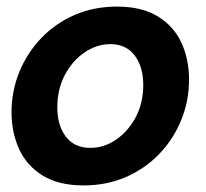

<svg xmlns="http://www.w3.org/2000/svg" viewBox="-20 -553 626 583"><path d="M234 10Q158 10 109.5 -20Q61 -50 38 -100.5Q15 -151 15 -212Q15 -276 38.5 -334Q62 -392 105 -437Q148 -482 206.5 -507.5Q265 -533 335 -533Q411 -533 459.5 -503Q508 -473 531 -423Q554 -373 554 -311Q554 -247 530.5 -189Q507 -131 464 -86Q421 -41 362.5 -15.5Q304 10 234 10ZM254 -104Q296 -104 332.5 -129Q369 -154 392 -197Q415 -240 415 -295Q415 -350 389 -384.5Q363 -419 315 -419Q274 -419 237 -394Q200 -369 177 -325.5Q154 -282 154 -227Q154 -172 180 -138Q206 -104 254 -104Z"/></svg>

Font: Raleway
Style: Bold Italic
Weight: 700
Italic angle: -12°
Designer: Matt McInerney, Pablo Impallari, Rodrigo Fuenzalida
Foundry: Matt McInerney, Pablo Impallari, Rodrigo Fuenzalida
Version: Version 4.101;RELEASE